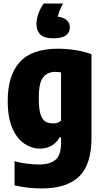

<svg xmlns="http://www.w3.org/2000/svg" viewBox="-20 -832 579 1082"><path d="M216 230Q181.5 230 140 225.8Q98.5 221.5 62 212.5V76.5Q131.5 95 200.5 95Q262 95 293 68.2Q324 41.5 324 -25.5V-58.5H316Q300 -28.5 271.5 -11.5Q243 5.5 204.5 5.5Q159.5 5.5 117.8 -22Q76 -49.5 49.8 -109Q23.5 -168.5 23.5 -264Q23.5 -406 91 -481.8Q158.5 -557.5 307.5 -557.5Q354 -557.5 404.2 -549.8Q454.5 -542 495.5 -526.5V-56Q495.5 96.5 425.2 163.2Q355 230 216 230ZM279 -136.5Q307 -136.5 324 -152V-424Q317 -425 308.2 -426Q299.5 -427 291.5 -427Q247.5 -427 223 -396.2Q198.5 -365.5 198.5 -279.5Q198.5 -221 207.5 -190.2Q216.5 -159.5 234.5 -148Q252.5 -136.5 279 -136.5ZM280 -616Q230.5 -616 208 -637.2Q185.5 -658.5 185.5 -697Q185.5 -725.5 197.5 -757.5Q209.5 -789.5 226.5 -812H335Q311.5 -767.5 305.5 -738Q341 -733.5 357.2 -717.5Q373.5 -701.5 373.5 -677.5Q373.5 -649 351.2 -632.5Q329 -616 280 -616Z"/></svg>

Font: Encode Sans Cnd XBd
Style: Regular
Weight: 800
Width: 3
Designer: Multiple Designers
Foundry: Impallari Type
Version: Version 3.002; ttfautohint (v1.8.3) -l 8 -r 50 -G 200 -x 14 